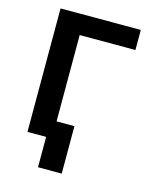

<svg xmlns="http://www.w3.org/2000/svg" viewBox="-129 -803 889 1069"><g transform="rotate(15 316.0 -268.5)"><path d="M548.3 -711.6V-595.9H226.9V0H85.6V-711.6ZM329.9 -98.4V175.1H193.2V-98.4Z"/></g></svg>

Font: Interface
Style: Bold
Weight: 700
Designer: Rasmus Andersson
Foundry: rsms
Version: Version 1.8